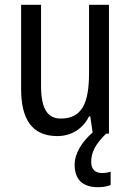

<svg xmlns="http://www.w3.org/2000/svg" viewBox="-20 -557 545 800"><path d="M360 117C360 78 377 44 422 0H434V-537H351V-253C351 -126 321 -63 233 -63C177 -63 151 -106 151 -199V-537H68V-186C68 -62 112 10 219 10C275 10 324 -18 351 -72H356L366 -5C323 32 291 81 291 129C291 190 323 223 389 223C411 223 428 219 441 214V158C433 161 422 164 405 164C376 164 360 148 360 117Z"/></svg>

Font: Noto Sans Khmer Condensed
Style: Regular
Weight: 400
Width: 3
Designer: Danh Hong and the Monotype Design Team
Foundry: Monotype Imaging Inc.
Version: Version 2.004